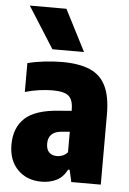

<svg xmlns="http://www.w3.org/2000/svg" viewBox="-56 -850 607 901"><g transform="rotate(5 247.0 -399.0)"><path d="M173.5 10.5Q104.5 10.5 61.5 -33Q18.5 -76.5 18.5 -150.5Q18.5 -230.5 67.2 -275.8Q116 -321 229 -328.5L286 -333V-338.5Q286 -384.5 265 -402.8Q244 -421 188 -421Q159 -421 125 -416.2Q91 -411.5 59.5 -402V-538Q95.5 -547.5 139 -552.5Q182.5 -557.5 222 -557.5Q302 -557.5 353 -535.8Q404 -514 428.2 -464.2Q452.5 -414.5 452.5 -330.5V0H313.5L301 -56.5H293.5Q275 -20 243.8 -4.8Q212.5 10.5 173.5 10.5ZM185 -170Q185 -142.5 198.8 -129Q212.5 -115.5 235 -115.5Q247.5 -115.5 261 -120.2Q274.5 -125 286 -138V-234.5L250 -231.5Q185 -227 185 -170ZM171 -613 47.5 -808H220L320 -613Z"/></g></svg>

Font: Encode Sans Cnd XBd
Style: Regular
Weight: 800
Width: 3
Designer: Multiple Designers
Foundry: Impallari Type
Version: Version 3.002; ttfautohint (v1.8.3) -l 8 -r 50 -G 200 -x 14 